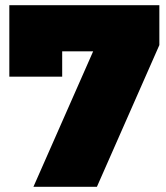

<svg xmlns="http://www.w3.org/2000/svg" viewBox="-20 -721 642 741"><path d="M16 -701H595V-547L354 0H109L381 -617L441 -523H119L220 -625V-425H16Z"/></svg>

Font: Alexandria Black
Style: Regular
Weight: 900
Designer: Mohamed Gaber
Foundry: Kief Type Foundry
Version: Version 5.100